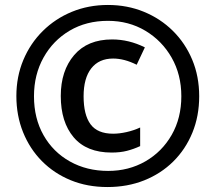

<svg xmlns="http://www.w3.org/2000/svg" viewBox="-20 -744 870 774"><path d="M413 10Q332 10 265 -17.5Q198 -45 149 -94.5Q100 -144 73 -211Q46 -278 46 -357Q46 -435 74 -502Q102 -569 152.5 -619Q203 -669 270 -696.5Q337 -724 415 -724Q493 -724 560 -696.5Q627 -669 677 -619.5Q727 -570 755 -503Q783 -436 783 -356Q783 -276 755.5 -209Q728 -142 678.5 -93Q629 -44 561.5 -17Q494 10 413 10ZM416 -55Q499 -55 566 -93.5Q633 -132 672 -200Q711 -268 711 -356Q711 -443 672 -511.5Q633 -580 566 -620Q499 -660 415 -660Q328 -660 261 -620.5Q194 -581 155.5 -512Q117 -443 117 -356Q117 -267 155.5 -199Q194 -131 262 -93Q330 -55 416 -55ZM430 -129Q329 -129 277 -190.5Q225 -252 225 -357Q225 -459 279 -522Q333 -585 432 -585Q500 -585 564 -553L531 -483Q481 -508 436 -508Q379 -508 348 -468.5Q317 -429 317 -356Q317 -281 345 -243Q373 -205 436 -205Q461 -205 490 -211.5Q519 -218 545 -230V-155Q519 -143 492 -136Q465 -129 430 -129Z"/></svg>

Font: Noto Sans Armenian SemiCondensed
Style: Bold
Weight: 700
Width: 4
Designer: Monotype Design Team
Foundry: Monotype Imaging Inc.
Version: Version 2.008; ttfautohint (v1.8.4.7-5d5b)